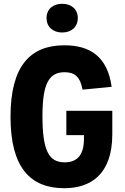

<svg xmlns="http://www.w3.org/2000/svg" viewBox="-20 -981 660 1013"><path d="M330 -396.5V-268H423V-248.5C423 -155.5 380.5 -124.5 321 -124.5C237.5 -124.5 204 -186.5 204 -369C204 -538 237.5 -600 321 -600C375.5 -600 403.5 -574 415.5 -508L569 -523C547 -683 454.5 -742 319.5 -742C140 -742 35.5 -633.5 35.5 -365C35.5 -96.5 140 12 319.5 12C454.5 12 572.5 -57.5 572.5 -272.5V-396.5ZM308 -809.5C357 -809.5 390.5 -839.5 390.5 -886C390.5 -932 357 -961 308 -961C259 -961 225.5 -932 225.5 -886C225.5 -839.5 259 -809.5 308 -809.5Z"/></svg>

Font: Monaspace Neon ExtraBold
Style: Regular
Weight: 800
Designer: Riley Cran & the Lettermatic Team
Foundry: Lettermatic
Version: Version 1.200 (Monaspace Neon)